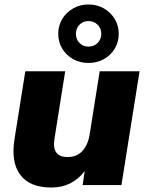

<svg xmlns="http://www.w3.org/2000/svg" viewBox="-20 -826 658 857"><path d="M28 0ZM209 11Q113 11 70.5 -45.5Q28 -102 45 -207L93 -508H271L223 -206Q210 -125 282 -125Q323 -125 348 -152.5Q373 -180 380 -225L425 -508H603L522 0H349L358 -62Q330 -26 293 -7.5Q256 11 209 11ZM375 -545Q337 -545 306.5 -562Q276 -579 258 -608.5Q240 -638 240 -675Q240 -712 258 -741.5Q276 -771 306.5 -788.5Q337 -806 375 -806Q413 -806 443.5 -788.5Q474 -771 492 -741.5Q510 -712 510 -675Q510 -638 492 -608.5Q474 -579 443.5 -562Q413 -545 375 -545ZM375 -618Q399 -618 415.5 -634Q432 -650 432 -675Q432 -700 415.5 -716Q399 -732 375 -732Q351 -732 335 -716Q319 -700 319 -675Q319 -650 335 -634Q351 -618 375 -618Z"/></svg>

Font: Winston ExtraBold
Style: Italic
Weight: 800
Italic angle: -9°
Designer: Original fonts by Vernon Adams / Changes by Cristiano Sobral
Foundry: Original fonts by Vernon Adams / Changes by Cristiano Sobral
Version: Version 2.503;July 17, 2020;FontCreator 13.0.0.2655 64-bit